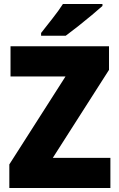

<svg xmlns="http://www.w3.org/2000/svg" viewBox="-20 -947 600 967"><path d="M536 0H27V-119L310 -562H33V-714H529V-595L246 -152H536ZM496 -917Q476 -899 442.5 -871Q409 -843 373 -814.5Q337 -786 311 -767H187V-781Q212 -813 244 -853.5Q276 -894 297 -927H496Z"/></svg>

Font: Noto Sans SemiCondensed Black
Style: Regular
Weight: 900
Width: 4
Designer: Monotype Design Team
Foundry: Monotype Imaging Inc.
Version: Version 2.013; ttfautohint (v1.8.4.7-5d5b)